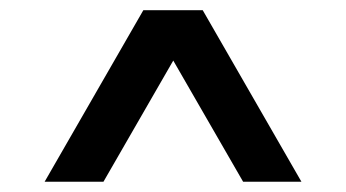

<svg xmlns="http://www.w3.org/2000/svg" viewBox="-20 -727 678 376"><path d="M260.7 -707H377L570.3 -371.1H456.1L319.3 -608.4L182.6 -371.1H67.4Z"/></svg>

Font: Wanted Sans Medium
Style: Regular
Weight: 500
Designer: Original Design by Kil Hyung-jin and Kang Hanbin, Wanted Lab, Inc; Hangeul from Source Han Sans by Jang Soo-young and Ka
Foundry: Wanted Lab, Inc.
Version: Version 1.001